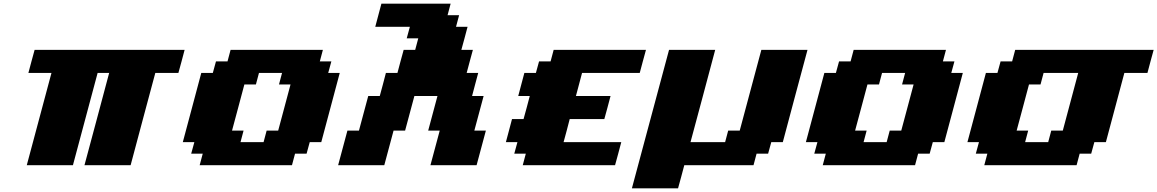

<svg xmlns="http://www.w3.org/2000/svg" viewBox="-20 -895 6269 1040"><path d="M437.5 0H687.5Q709.5 -83 754.2 -250Q798.8 -417 821.3 -500H946.3Q952.1 -520.5 963.4 -562.3Q974.6 -604 980 -625H167.5Q161.6 -604 150.4 -562.3Q139.2 -520.5 133.8 -500H258.8Q236.8 -417 191.9 -250Q147 -83 125 0H375Q397 -83 441.9 -250Q486.8 -417 508.8 -500H571.3Q549.3 -417 504.6 -250Q460 -83 437.5 0Z M1061.5 0H1561.5L1578.1 -62.5H1640.6L1657.7 -125H1720.2Q1737.3 -187.5 1770.3 -312.5Q1803.2 -437.5 1820.3 -500H1757.8L1774.9 -562.5H1712.4L1729 -625H1229L1212.4 -562.5H1149.9L1132.8 -500H1070.3Q1053.7 -437.5 1020.3 -312.5Q986.8 -187.5 970.2 -125H1032.7L1015.6 -62.5H1078.1ZM1407.7 -125H1282.7L1299.3 -187.5H1236.8Q1248 -229 1270.3 -312.3Q1292.5 -395.5 1303.7 -437.5H1366.2L1382.8 -500H1507.8L1491.2 -437.5H1553.7Q1542.5 -396 1520.3 -312.5Q1498 -229 1486.8 -187.5H1424.3Z M2311.5 0H2561.5L2611.8 -187.5H2549.3L2599.6 -375H2537.1Q2542.5 -395.5 2553.5 -437.3Q2564.5 -479 2570.3 -500H2507.8Q2513.2 -520.5 2524.4 -562.3Q2535.6 -604 2541.5 -625H2479Q2484.9 -645.5 2496.1 -687.5Q2507.3 -729.5 2512.7 -750H2450.2L2466.8 -812.5H2404.3L2420.9 -875H2045.9Q2040.5 -854 2029.3 -812.5Q2018.1 -771 2012.7 -750H2200.2L2183.1 -687.5H2245.6L2229 -625H2166.5Q2160.6 -604 2149.4 -562.3Q2138.2 -520.5 2132.8 -500H2070.3Q2064.9 -479 2054 -437.5Q2043 -396 2037.1 -375H1974.6L1924.3 -187.5H1861.8L1811.5 0H2061.5L2111.8 -187.5H2174.3L2224.6 -375H2349.6L2299.3 -187.5H2361.8Z M2811.5 0H3311.5Q3317.4 -21 3328.6 -62.5Q3339.8 -104 3345.2 -125H3032.7Q3038.6 -145.5 3049.6 -187.3Q3060.5 -229 3065.9 -250H3253.4Q3259.3 -270.5 3270.5 -312.3Q3281.7 -354 3287.1 -375H3099.6Q3105 -395.5 3116.2 -437.3Q3127.4 -479 3132.8 -500H3445.3Q3450.7 -520.5 3461.9 -562.3Q3473.1 -604 3479 -625H2979L2962.4 -562.5H2899.9L2882.8 -500H2820.3Q2814.9 -479 2803.7 -437.5Q2792.5 -396 2787.1 -375H2849.6Q2844.2 -354 2833 -312.3Q2821.8 -270.5 2815.9 -250H2753.4Q2748 -229 2736.8 -187.3Q2725.6 -145.5 2720.2 -125H2782.7L2765.6 -62.5H2828.1Z M3402.8 125H3652.8Q3658.7 104 3669.9 62.5Q3681.2 21 3686.5 0H4061.5L4078.1 -62.5H4140.6L4157.7 -125H4220.2Q4242.2 -208.5 4286.9 -375.2Q4331.5 -542 4354 -625H4104L3986.8 -187.5H3924.3L3907.7 -125H3720.2Q3742.7 -208.5 3787.4 -375.2Q3832 -542 3854 -625H3604Q3570.3 -500 3503.4 -250Q3436.5 0 3402.8 125Z M4436.5 0H4936.5L4953.1 -62.5H5015.6L5032.7 -125H5095.2Q5112.3 -187.5 5145.3 -312.5Q5178.2 -437.5 5195.3 -500H5132.8L5149.9 -562.5H5087.4L5104 -625H4604L4587.4 -562.5H4524.9L4507.8 -500H4445.3Q4428.7 -437.5 4395.3 -312.5Q4361.8 -187.5 4345.2 -125H4407.7L4390.6 -62.5H4453.1ZM4782.7 -125H4657.7L4674.3 -187.5H4611.8Q4623 -229 4645.3 -312.3Q4667.5 -395.5 4678.7 -437.5H4741.2L4757.8 -500H4882.8L4866.2 -437.5H4928.7Q4917.5 -396 4895.3 -312.5Q4873 -229 4861.8 -187.5H4799.3Z M5311.5 0H5811.5L5828.1 -62.5H5890.6L5907.7 -125H5970.2Q5987.3 -187.5 6020.3 -312.5Q6053.2 -437.5 6070.3 -500H6195.3Q6200.7 -520.5 6211.9 -562.3Q6223.1 -604 6229 -625H5479L5462.4 -562.5H5399.9L5382.8 -500H5320.3Q5303.7 -437.5 5270.3 -312.5Q5236.8 -187.5 5220.2 -125H5282.7L5265.6 -62.5H5328.1ZM5657.7 -125H5532.7L5549.3 -187.5H5486.8Q5498 -229 5520.3 -312.3Q5542.5 -395.5 5553.7 -437.5H5616.2L5632.8 -500H5820.3L5736.8 -187.5H5674.3Z"/></svg>

Font: Faithful 32x
Style: BoldOblique
Weight: 400
Foundry: Faithful Resource Pack
Version: Version 1.0; January 27, 2023